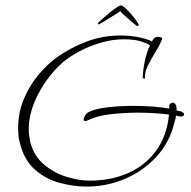

<svg xmlns="http://www.w3.org/2000/svg" viewBox="-20 -651 705 709"><path d="M300 38Q251 38 199.5 24Q148 10 108 -25.5Q68 -61 53 -125Q49 -139 48 -152.5Q47 -166 47 -179Q47 -236 68.5 -286.5Q90 -337 123.5 -376.5Q157 -416 191 -440Q242 -476 301 -498Q360 -520 424 -520Q462 -520 494.5 -513Q527 -506 541 -498L547 -508V-507Q551 -515 564 -515Q571 -515 575.5 -512.5Q580 -510 578 -505Q572 -490 565 -477.5Q558 -465 551 -454Q538 -432 526 -408.5Q514 -385 515 -361Q515 -360 512 -361Q509 -362 507 -363Q508 -393 514.5 -424.5Q521 -456 534 -484Q529 -486 524 -489Q519 -492 515 -493Q514 -493 513.5 -493.5Q513 -494 512 -494Q495 -501 476 -503.5Q457 -506 438 -506Q396 -506 353 -493.5Q310 -481 273.5 -461.5Q237 -442 212 -421Q157 -372 121.5 -304.5Q86 -237 86 -172Q86 -162 88 -149Q90 -136 92 -125Q106 -74 143 -43Q180 -12 226 2Q272 16 312 16Q391 16 454.5 -12.5Q518 -41 557.5 -96Q597 -151 604 -228Q581 -231 551 -233Q521 -235 489 -235Q437 -235 387 -229Q337 -223 305 -207Q299 -204 295 -204Q289 -204 289 -210Q289 -216 294.5 -225Q300 -234 307 -237Q330 -249 375.5 -254.5Q421 -260 471 -260Q509 -260 543.5 -257.5Q578 -255 605 -250V-263Q611 -272 618 -272Q624 -272 628.5 -265Q633 -258 632 -243Q635 -243 639 -241H641Q647 -241 653.5 -237Q660 -233 660 -228Q660 -223 649 -220Q645 -221 640.5 -222Q636 -223 630 -224Q629 -214 624 -198Q606 -124 556.5 -71Q507 -18 440 10Q373 38 300 38ZM488 -555Q485 -555 476 -562.5Q467 -570 455.5 -580Q444 -590 435 -598.5Q426 -607 424 -610Q418 -605 403.5 -596Q389 -587 374 -578Q359 -569 349 -563Q347 -562 346 -561.5Q345 -561 344 -561Q342 -561 342 -563Q342 -568 350 -574Q359 -582 374 -595Q389 -608 404 -619Q419 -630 426 -631Q432 -631 443 -621Q454 -611 465.5 -597.5Q477 -584 484.5 -573Q492 -562 492 -560Q492 -555 488 -555Z"/></svg>

Font: Fuggles
Style: Regular
Weight: 400
Designer: Rob Leuschke
Foundry: Robert E. Leuschke
Version: Version 1.100; ttfautohint (v1.8.3)